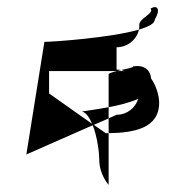

<svg xmlns="http://www.w3.org/2000/svg" viewBox="-20 -762 498 532"><path d="M53 -334 237 -415C250 -382 255 -337 255 -321C255 -277 281 -250 281 -250V-393H273L240 -416L281 -434V-465C244 -458 211 -454 207 -453C219 -450 228 -436 235 -419L116 -503V-565H304L316 -568C312 -569 307 -569 303 -569V-631C333 -631 359 -652 365 -680C286 -657 125 -646 103 -646ZM281 -393V-434L303 -444C332 -444 355 -463 363 -488C340 -478 309 -470 281 -465V-556C281 -559 291 -562 304 -565H325L316 -568C334 -572 351 -575 348 -578C378 -583 396 -570 399 -544C412 -526 421 -498 421 -477C421 -407 352 -394 281 -393ZM365 -680C366 -684 366 -689 366 -694C366 -711 409 -726 397 -738C416 -750 426 -736 409 -708C409 -697 392 -688 365 -680Z"/></svg>

Font: bitstorm
Style: suext
Weight: 400
Version: Version 0.2